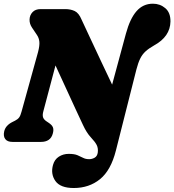

<svg xmlns="http://www.w3.org/2000/svg" viewBox="-34 -748 918 1012"><path d="M629.5 -570Q651 -649.5 685.5 -689Q720 -728.5 772 -728.5Q809.5 -728.5 837.2 -705Q865 -681.5 864.5 -634.5Q863 -555 778 -508.5Q750.5 -493 733.2 -477.2Q716 -461.5 705 -439.2Q694 -417 685 -382L577 45Q550.5 150 493 196.5Q435.5 243 355 243Q284 243 258 206Q232 169 245.5 121Q253.5 92.5 276.2 77.8Q299 63 328.5 63Q357.5 63 374.2 70Q391 77 404.2 84Q417.5 91 436 91Q451.5 91 465.2 83Q479 75 481.5 55Q484 32.5 475.5 16Q467 -0.5 444.5 -24.5Q422.5 -48 403.5 -89Q388 -122 363.5 -174.8Q339 -227.5 311.5 -287.8Q284 -348 258.5 -403L194.5 -161.5Q189 -141.5 193 -129.5Q197 -117.5 212.5 -107.5L221.5 -101.5Q240 -89.5 245 -76.5Q250 -63.5 244 -43Q232 0 181.5 0H32Q5 0 -6.2 -15Q-17.5 -30 -12 -55Q-5 -87.5 33.5 -106L45.5 -112Q59.5 -119 66.8 -128.8Q74 -138.5 79.5 -159.5L166.5 -473.5Q175.5 -508 173.5 -528Q171.5 -548 160.5 -564L135 -602Q121 -622.5 121.8 -645.2Q122.5 -668 137.5 -684Q152.5 -700 180 -700H310.5Q338 -700 359.8 -689.8Q381.5 -679.5 396 -644.5Q413.5 -607 440.5 -549.2Q467.5 -491.5 498 -426.5Q528.5 -361.5 557 -302Z"/></svg>

Font: Fraunces 72pt S100 Black
Style: Italic
Weight: 900
Italic angle: -16°
Version: Version 1.000; ttfautohint (v1.8.3)